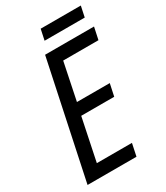

<svg xmlns="http://www.w3.org/2000/svg" viewBox="-207 -934 886 1023"><g transform="rotate(-30 235.5 -423.0)"><path d="M205 -780H452L466 -846H219ZM19 0H320L336 -76H120L174 -336H377L393 -411H191L238 -639H455L471 -714H170Z"/></g></svg>

Font: Noto Sans Display SemiCondensed
Style: Italic
Weight: 400
Width: 4
Italic angle: -12°
Designer: Monotype Design Team
Foundry: Monotype Imaging Inc.
Version: Version 1.900